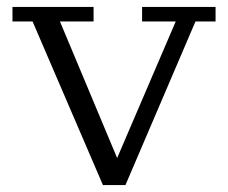

<svg xmlns="http://www.w3.org/2000/svg" viewBox="-20 -530 658 554"><path d="M277 4 74 -468H16V-510H250V-468H153L318 -74L487 -468H390V-510H602V-468H544L342 4Z"/></svg>

Font: Montagu Slab 16pt Light
Style: Regular
Weight: 300
Designer: Florian Karsten
Foundry: Florian Karsten
Version: Version 1.000; ttfautohint (v1.8.3)